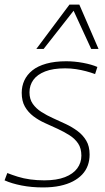

<svg xmlns="http://www.w3.org/2000/svg" viewBox="-25 -810 461 840"><path d="M-5 -21 7 -53Q27 -45 52.5 -37Q78 -29 107.5 -25Q137 -21 169 -21Q223 -21 259 -35Q295 -49 313 -73.5Q331 -98 331 -129Q331 -161 317 -182Q303 -203 279.5 -218Q256 -233 228 -246Q200 -259 172 -271.5Q144 -284 121 -301.5Q98 -319 84 -343.5Q70 -368 70 -404Q70 -433 81.5 -458Q93 -483 116.5 -502Q140 -521 177.5 -531.5Q215 -542 265 -542Q301 -542 338.5 -535Q376 -528 401 -517L391 -486Q372 -493 351 -498.5Q330 -504 307.5 -507.5Q285 -511 260 -511Q207 -511 172.5 -497.5Q138 -484 121 -460.5Q104 -437 104 -406Q104 -376 118.5 -355.5Q133 -335 156.5 -320Q180 -305 208 -292.5Q236 -280 263.5 -267Q291 -254 314.5 -236.5Q338 -219 352.5 -194.5Q367 -170 367 -134Q367 -108 359 -86Q351 -64 334.5 -46.5Q318 -29 294 -16.5Q270 -4 237.5 3Q205 10 163 10Q113 10 69.5 1.5Q26 -7 -5 -21ZM134 -596 279 -790H322L406 -596H374L297 -763L166 -596Z"/></svg>

Font: Georama ExtraCondensed Thin ExtraLight
Style: Italic
Weight: 250
Italic angle: -9°
Version: Version 1.001